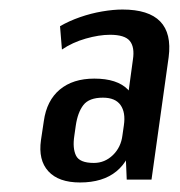

<svg xmlns="http://www.w3.org/2000/svg" viewBox="-20 -737 378 403"><path d="M241 -480 259 -612Q263 -638 252.5 -651Q242 -664 211 -664Q188 -664 160 -656Q132 -648 110 -633L106 -682Q125 -693 148 -701Q171 -709 194.5 -713Q218 -717 237 -717Q347 -717 334 -617L298 -360H246ZM148 -354Q103 -354 81.5 -377.5Q60 -401 66 -443L72 -483Q78 -526 105.5 -549Q133 -572 178 -572Q226 -572 248.5 -549Q271 -526 265 -484L260 -444Q253 -401 224.5 -377.5Q196 -354 148 -354ZM177 -395Q200 -395 217 -411.5Q234 -428 237 -453L240 -474Q244 -501 233 -516.5Q222 -532 196 -532Q167 -532 155 -516.5Q143 -501 139 -473L136 -452Q132 -426 139.5 -410.5Q147 -395 177 -395Z"/></svg>

Font: Pathway Extreme Condensed Medium
Style: Italic
Weight: 500
Width: 3
Italic angle: -8°
Version: Version 1.001;gftools[0.9.26]